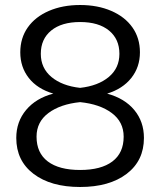

<svg xmlns="http://www.w3.org/2000/svg" viewBox="-20 -740 640 767"><path d="M555 -189Q555 -98 486 -45.5Q417 7 300 7Q183 7 114 -45.5Q45 -98 45 -189Q45 -254 84.5 -301Q124 -348 193 -366Q129 -385 95 -428.5Q61 -472 61 -531Q61 -588 91 -630.5Q121 -673 175.5 -696.5Q230 -720 300 -720Q370 -720 424.5 -696.5Q479 -673 509 -630.5Q539 -588 539 -531Q539 -472 504.5 -428.5Q470 -385 408 -366Q478 -347 516.5 -300.5Q555 -254 555 -189ZM300 -389Q372 -397 414.5 -432.5Q457 -468 457 -525Q457 -584 415.5 -618Q374 -652 300 -652Q226 -652 184.5 -618Q143 -584 143 -525Q143 -468 185.5 -432.5Q228 -397 300 -389ZM474 -194Q474 -253 426.5 -288.5Q379 -324 300 -332Q221 -324 173.5 -288.5Q126 -253 126 -194Q126 -129 171 -95Q216 -61 300 -61Q384 -61 429 -95Q474 -129 474 -194Z"/></svg>

Font: Muli
Style: Regular
Weight: 400
Designer: Vernon Adams
Foundry: Vernon Adams
Version: Version 2.000